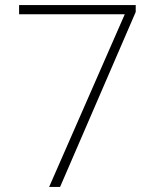

<svg xmlns="http://www.w3.org/2000/svg" viewBox="-20 -734 610 754"><path d="M173 0H216L513 -687V-714H55V-678H470Z"/></svg>

Font: Noto Sans Cherokee ExtraLight
Style: Regular
Weight: 200
Designer: Monotype Design Team
Foundry: Monotype Imaging Inc.
Version: Version 2.001